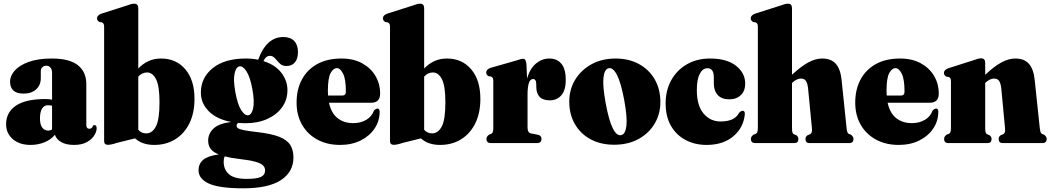

<svg xmlns="http://www.w3.org/2000/svg" viewBox="-20 -775 5690 1040"><path d="M13 -102Q13 -166 65.5 -202.2Q118 -238.5 226 -238.5Q246.5 -238.5 262 -235V-381Q262 -398.5 253.5 -408.8Q245 -419 231.5 -419Q218 -419 209.5 -411Q201 -403 201 -389.5V-351.5Q201 -314.5 176 -291.2Q151 -268 107.5 -268Q34.5 -268 34.5 -333.5Q34.5 -363.5 59.5 -392.2Q84.5 -421 135 -439.5Q185.5 -458 260.5 -458Q356.5 -458 402 -421.8Q447.5 -385.5 447.5 -319.5V-98.5Q447.5 -77.5 464.5 -77.5Q478.5 -77.5 483.5 -93.5Q486 -97.5 491.5 -97.5Q503.5 -97.5 503.5 -80Q503.5 -62 490.2 -41Q477 -20 450 -5Q423 10 381 10Q338 10 311.5 -5.5Q285 -21 277.5 -45Q256 -18.5 220.8 -4.2Q185.5 10 145.5 10Q85.5 10 49.2 -21.5Q13 -53 13 -102ZM196.5 -134Q196.5 -100 208.8 -84Q221 -68 241 -67.5Q251.5 -67.5 262 -73.5V-202Q252.5 -205 239.5 -205Q219.5 -205 208 -187Q196.5 -169 196.5 -134Z M729 -731V-404Q754.5 -430.5 784.8 -444.2Q815 -458 852.5 -458Q934 -458 983.8 -399.8Q1033.5 -341.5 1033.5 -239.5Q1033.5 -162.5 1005.8 -106.5Q978 -50.5 928.8 -20.2Q879.5 10 815.5 10Q750 10 711.5 -25.5L611 -0.5Q595 5 583.2 7.2Q571.5 9.5 564.5 9.5Q544 9.5 544 -11V-629.5Q544 -641 541 -646Q538 -651 531.5 -654L519.5 -655.5Q505.5 -662.5 505.5 -676Q505.5 -691.5 527.5 -700.5L667 -745Q682.5 -751 691 -753Q699.5 -755 707 -755Q729 -755 729 -731ZM776.5 -382.5Q749.5 -382.5 729 -360V-72Q746 -52.5 772 -52.5Q804.5 -52.5 824.2 -89.5Q844 -126.5 844 -221Q844 -309.5 825.2 -346Q806.5 -382.5 776.5 -382.5Z M1373.5 -59.5Q1448.5 -51 1491.2 -34.5Q1534 -18 1551.8 9.5Q1569.5 37 1569.5 78Q1569.5 156 1501.8 200.5Q1434 245 1298 245Q1167 245 1111.2 219.2Q1055.5 193.5 1055.5 147.5Q1055.5 111.5 1081.2 90.2Q1107 69 1165 61.5Q1133.5 49 1120.5 30.5Q1107.5 12 1107.5 -13.5Q1107.5 -50 1135.5 -77.8Q1163.5 -105.5 1232 -114.5Q1153 -129.5 1110.5 -172.8Q1068 -216 1068 -273Q1068 -354.5 1132.5 -406.2Q1197 -458 1311.5 -458Q1347 -458 1378.5 -451.5Q1399.5 -511 1433.8 -542.8Q1468 -574.5 1514.5 -574.5Q1553.5 -574.5 1573.8 -552.8Q1594 -531 1594 -492.5Q1594 -457 1577.5 -437.2Q1561 -417.5 1532 -417.5Q1509 -417.5 1495.2 -431.2Q1481.5 -445 1470 -458.8Q1458.5 -472.5 1441.5 -472.5Q1420 -472.5 1407 -444Q1471 -424 1504 -380.8Q1537 -337.5 1537 -287Q1537 -234.5 1508 -194Q1479 -153.5 1427.5 -130.5Q1376 -107.5 1309 -107.5Q1288.5 -107.5 1270 -109Q1261.5 -103.5 1261.5 -93.5Q1261.5 -86 1269.2 -80.5Q1277 -75 1300.8 -70Q1324.5 -65 1373.5 -59.5ZM1277 -415.5Q1258 -412 1250.5 -376.2Q1243 -340.5 1255 -275Q1267 -209 1286.8 -178Q1306.5 -147 1325.5 -151Q1344 -154.5 1351.5 -190Q1359 -225.5 1347 -292Q1335 -358 1315.2 -388.5Q1295.5 -419 1277 -415.5ZM1191.5 100.5Q1191.5 143.5 1220.2 168.8Q1249 194 1316 194Q1372 194 1394 183Q1416 172 1416 148Q1416 132.5 1405 121.2Q1394 110 1363.8 101.2Q1333.5 92.5 1275.5 86Q1229 80.5 1197.5 72Q1191.5 84 1191.5 100.5Z M2039 -268Q2039 -218.5 1990.5 -218.5H1762Q1774.5 -161.5 1808.8 -134.8Q1843 -108 1893.5 -108Q1933.5 -108 1964 -126Q1994.5 -144 2005.5 -176Q2016.5 -187 2024.5 -187Q2036.5 -187 2036.5 -169.5Q2036.5 -120 2009.2 -79.2Q1982 -38.5 1933.8 -14.2Q1885.5 10 1822 10Q1752 10 1699 -18.8Q1646 -47.5 1616.2 -99.2Q1586.5 -151 1586.5 -219Q1586.5 -290.5 1615.2 -344.2Q1644 -398 1698.2 -428Q1752.5 -458 1829.5 -458Q1894.5 -458 1941.2 -432.5Q1988 -407 2013.5 -364Q2039 -321 2039 -268ZM1756 -282.5Q1756 -269.5 1757 -257.5H1834.5Q1853.5 -257.5 1853.5 -278.5Q1853.5 -346.5 1838.2 -376.2Q1823 -406 1805.5 -406Q1785.5 -406 1770.8 -379.2Q1756 -352.5 1756 -282.5Z M2277.5 -731V-404Q2303 -430.5 2333.2 -444.2Q2363.5 -458 2401 -458Q2482.5 -458 2532.2 -399.8Q2582 -341.5 2582 -239.5Q2582 -162.5 2554.2 -106.5Q2526.5 -50.5 2477.2 -20.2Q2428 10 2364 10Q2298.5 10 2260 -25.5L2159.5 -0.5Q2143.5 5 2131.8 7.2Q2120 9.5 2113 9.5Q2092.5 9.5 2092.5 -11V-629.5Q2092.5 -641 2089.5 -646Q2086.5 -651 2080 -654L2068 -655.5Q2054 -662.5 2054 -676Q2054 -691.5 2076 -700.5L2215.5 -745Q2231 -751 2239.5 -753Q2248 -755 2255.5 -755Q2277.5 -755 2277.5 -731ZM2325 -382.5Q2298 -382.5 2277.5 -360V-72Q2294.5 -52.5 2320.5 -52.5Q2353 -52.5 2372.8 -89.5Q2392.5 -126.5 2392.5 -221Q2392.5 -309.5 2373.8 -346Q2355 -382.5 2325 -382.5Z M2831.5 -429 2835 -350Q2851 -404.5 2883.5 -431.2Q2916 -458 2955.5 -458Q2998 -458 3021.2 -429.2Q3044.5 -400.5 3044.5 -343Q3044.5 -285.5 3020.2 -258.5Q2996 -231.5 2958.5 -231.5Q2921 -231.5 2903.2 -250Q2885.5 -268.5 2885 -302.5L2884.5 -322.5Q2884 -347 2867 -347Q2837.5 -347 2837.5 -261V-85Q2837.5 -56 2856 -52.5L2893.5 -45Q2913 -41.5 2913 -22.5Q2913 0 2888.5 0H2638.5Q2615 0 2615 -22.5Q2615 -35.5 2629 -45.5L2640.5 -50Q2646.5 -53 2649.2 -59.5Q2652 -66 2652 -81V-335Q2652 -347 2649.2 -352.2Q2646.5 -357.5 2640 -360.5L2627 -362Q2613.5 -369 2613.5 -382Q2613.5 -398 2635.5 -407L2777.5 -447.5Q2802.5 -456.5 2813 -456.5Q2821 -456.5 2825.2 -450.5Q2829.5 -444.5 2831.5 -429Z M3314 -458Q3386.5 -458 3441.2 -428Q3496 -398 3526.5 -345Q3557 -292 3557 -222.5Q3557 -156.5 3525.2 -104Q3493.5 -51.5 3437.2 -21.2Q3381 9 3306.5 9Q3234 9 3179.2 -20.5Q3124.5 -50 3094 -102.8Q3063.5 -155.5 3063.5 -224.5Q3063.5 -290.5 3095.5 -343.2Q3127.5 -396 3184 -427Q3240.5 -458 3314 -458ZM3344.5 -43Q3367.5 -47.5 3373 -93Q3378.5 -138.5 3361 -234Q3343 -329 3321.8 -369.5Q3300.5 -410 3277 -405.5Q3254 -400.5 3248.8 -355.2Q3243.5 -310 3261 -214.5Q3279 -119 3300 -78.5Q3321 -38 3344.5 -43Z M4016.5 -322.5Q4016.5 -282.5 3993 -259.8Q3969.5 -237 3930 -237Q3889 -237 3867.8 -260.2Q3846.5 -283.5 3846.5 -324V-356Q3846.5 -405.5 3812 -405.5Q3786.5 -405.5 3770.5 -375.5Q3754.5 -345.5 3754.5 -287Q3754.5 -203 3791 -160Q3827.5 -117 3883 -117Q3919.5 -117 3944.8 -127.8Q3970 -138.5 3983.5 -164Q3990.5 -171 3995 -173Q3999.5 -175 4003.5 -175Q4015 -174.5 4014.5 -157Q4008 -84 3952.5 -37Q3897 10 3807.5 10Q3744 10 3693.8 -16.5Q3643.5 -43 3614.5 -93.2Q3585.5 -143.5 3585.5 -215.5Q3585.5 -285 3615.5 -339.8Q3645.5 -394.5 3699.8 -426.2Q3754 -458 3826 -458Q3917.5 -458 3967 -418.5Q4016.5 -379 4016.5 -322.5Z M4270 -731V-370Q4320 -416.5 4359 -437.2Q4398 -458 4432.5 -458Q4482.5 -458 4507.5 -429.2Q4532.5 -400.5 4538.5 -343L4565.5 -82.5Q4568 -54.5 4577 -50L4589 -45.5Q4603 -35 4603 -22.5Q4603 0 4580 0H4364Q4343 0 4343 -22.5Q4343 -35 4354.5 -42.5L4367 -47.5Q4373 -50.5 4376.2 -57.5Q4379.5 -64.5 4378 -80L4357 -297Q4354 -323.5 4345.5 -336.5Q4337 -349.5 4318 -349.5Q4296 -349.5 4271.5 -327L4270 -326V-82.5Q4270 -65.5 4272.2 -58Q4274.5 -50.5 4281 -47.5L4293.5 -42.5Q4304.5 -34.5 4304.5 -22.5Q4304.5 0 4283.5 0H4071Q4047.5 0 4047.5 -22.5Q4047.5 -36 4061.5 -45.5L4073.5 -50Q4079.5 -53 4082.2 -59.8Q4085 -66.5 4085 -82.5V-629.5Q4085 -641 4082 -646Q4079 -651 4072.5 -654L4060.5 -655.5Q4046.5 -662.5 4046.5 -676Q4046.5 -691.5 4068.5 -700.5L4208 -745Q4223.5 -751 4232 -753Q4240.5 -755 4248 -755Q4270 -755 4270 -731Z M5065 -268Q5065 -218.5 5016.5 -218.5H4788Q4800.5 -161.5 4834.8 -134.8Q4869 -108 4919.5 -108Q4959.5 -108 4990 -126Q5020.5 -144 5031.5 -176Q5042.5 -187 5050.5 -187Q5062.5 -187 5062.5 -169.5Q5062.5 -120 5035.2 -79.2Q5008 -38.5 4959.8 -14.2Q4911.5 10 4848 10Q4778 10 4725 -18.8Q4672 -47.5 4642.2 -99.2Q4612.5 -151 4612.5 -219Q4612.5 -290.5 4641.2 -344.2Q4670 -398 4724.2 -428Q4778.5 -458 4855.5 -458Q4920.5 -458 4967.2 -432.5Q5014 -407 5039.5 -364Q5065 -321 5065 -268ZM4782 -282.5Q4782 -269.5 4783 -257.5H4860.5Q4879.5 -257.5 4879.5 -278.5Q4879.5 -346.5 4864.2 -376.2Q4849 -406 4831.5 -406Q4811.5 -406 4796.8 -379.2Q4782 -352.5 4782 -282.5Z M5316.5 -435V-370Q5366 -416.5 5405 -437.2Q5444 -458 5479 -458Q5528.5 -458 5553.5 -429.2Q5578.5 -400.5 5584.5 -343L5612 -82.5Q5614.5 -54.5 5623.5 -50L5635.5 -45.5Q5649.5 -35 5649.5 -22.5Q5649.5 0 5626 0H5410.5Q5389.5 0 5389.5 -22.5Q5389.5 -35 5400.5 -42.5L5413 -47.5Q5419.5 -50.5 5422.5 -57.5Q5425.5 -64.5 5424 -80L5403.5 -297Q5400.5 -323.5 5392 -336.5Q5383.5 -349.5 5364.5 -349.5Q5342.5 -349.5 5317.5 -327L5316.5 -326V-82.5Q5316.5 -65.5 5318.8 -58Q5321 -50.5 5327.5 -47.5L5340 -42.5Q5351 -34.5 5351 -22.5Q5351 0 5330 0H5117Q5094 0 5094 -22.5Q5094 -36 5107.5 -45.5L5119.5 -50Q5125.5 -53 5128.2 -59.8Q5131 -66.5 5131 -82.5V-333.5Q5131 -345 5128.2 -350Q5125.5 -355 5119 -358L5107 -359.5Q5093 -366.5 5093 -380Q5093 -395.5 5114.5 -404.5L5254 -449Q5270 -455 5278.2 -457Q5286.5 -459 5294.5 -459Q5316.5 -459 5316.5 -435Z"/></svg>

Font: Fraunces 144pt S050 Black
Style: Regular
Weight: 900
Version: Version 1.000; ttfautohint (v1.8.3)